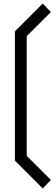

<svg xmlns="http://www.w3.org/2000/svg" viewBox="-20 -853 316 1081"><path d="M64 51.5 220.5 208 266.5 160.5 130.5 24.5V-649.5L266.5 -785.5L220.5 -833L64 -676.5Z"/></svg>

Font: MCL Standard Light
Style: Regular
Weight: 300
Designer: Květoslav Bartoš
Foundry: Florian Karsten
Version: Version 1.001;Glyphs 3.2.3 (3260)